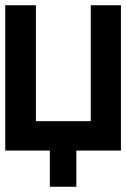

<svg xmlns="http://www.w3.org/2000/svg" viewBox="-20 -554 481 732"><path d="M441 -534V20H271V158H170V20H0V-534H117V-92H326V-534Z"/></svg>

Font: OpenDyslexic
Style: Bold
Weight: 800
Designer: Abbie Gonzalez
Version: Version 0.920;hotconv 1.0.109;makeotfexe 2.5.65596